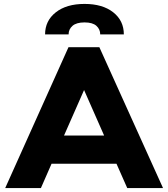

<svg xmlns="http://www.w3.org/2000/svg" viewBox="-20 -949 848 969"><path d="M186.5 0H6.3L325.7 -710.9H481.4L802.7 0H622.1L567.9 -122.6H240.2ZM303.2 -265.1H505.4L404.3 -494.6ZM326.2 -775.4H207.5Q207.5 -844.2 261.5 -886.7Q315.4 -929.2 406.7 -929.2Q497.6 -929.2 551.3 -887Q605 -844.7 605 -775.4H485.8Q485.8 -801.3 466.6 -818.6Q447.3 -835.9 406.7 -835.9Q365.7 -835.9 345.9 -818.6Q326.2 -801.3 326.2 -775.4Z"/></svg>

Font: Bert Sans Black
Style: Regular
Weight: 900
Designer: Christian Robertson, Adam Twardoch, & Cristiano Sobral
Foundry: Google
Version: Version 12.135;January 10, 2020;FontCreator 12.0.0.2547 64-b